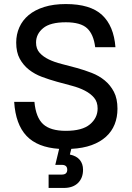

<svg xmlns="http://www.w3.org/2000/svg" viewBox="-20 -728 650 948"><path d="M272 7Q165 0 111 -57Q57 -114 50 -225H150Q157 -148 193 -115Q229 -82 305 -82Q386 -82 424 -114Q462 -146 462 -192Q462 -225 444.5 -245.5Q427 -266 399 -280.5Q371 -295 335 -304.5Q299 -314 261 -324.5Q223 -335 187 -348.5Q151 -362 123 -384Q95 -406 77.5 -438Q60 -470 60 -518Q60 -558 75.5 -593Q91 -628 121.5 -653.5Q152 -679 198 -693.5Q244 -708 305 -708Q426 -708 484 -654Q542 -600 550 -495H450Q442 -559 410 -588.5Q378 -618 305 -618Q228 -618 193 -589Q158 -560 158 -518Q158 -487 175.5 -467.5Q193 -448 221 -434.5Q249 -421 285 -412Q321 -403 359 -392.5Q397 -382 433 -368Q469 -354 497 -331Q525 -308 542.5 -274.5Q560 -241 560 -191Q560 -149 546 -114Q532 -79 503.5 -53Q475 -27 432.5 -11.5Q390 4 332 7L325 35Q358 42 374 61.5Q390 81 390 110Q390 151 365 175.5Q340 200 295 200H220V134H285Q312 134 312 110Q312 86 285 86H253Z"/></svg>

Font: PT Root UI Web Medium
Style: Regular
Weight: 500
Designer: Vitaly Kuzmin
Foundry: ParaType Ltd.
Version: Version 1.001W